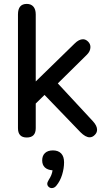

<svg xmlns="http://www.w3.org/2000/svg" viewBox="-20 -697 547 983"><path d="M72 -41V-623Q72 -677 117 -677Q139 -677 151 -663Q163 -649 163 -623V-280L362 -474Q384 -496 405 -496Q419 -496 431 -484Q443 -472 443 -456Q443 -435 425 -417L276 -270L456 -76Q477 -53 477 -33Q477 -18 466 -7Q454 6 439 6Q418 6 392 -20L208 -211L163 -167V-41Q163 7 117 7Q72 7 72 -41ZM245 266Q236 266 229 259.5Q222 253 222 244Q222 236 230 223Q246 199 249 175Q223 173 209.5 160Q196 147 196 124Q196 100 210.5 86.5Q225 73 251 73Q278 73 293 88.5Q308 104 308 134Q308 165 298 197.5Q288 230 269 253Q259 266 245 266Z"/></svg>

Font: SN Pro
Style: Regular
Weight: 400
Designer: Tobias Whetton
Foundry: Supernotes
Version: Version 1.003